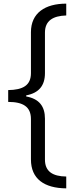

<svg xmlns="http://www.w3.org/2000/svg" viewBox="-20 -819 429 1055"><path d="M344 216V151C269 150 227 123 227 58V-167C227 -235 195 -276 124 -289V-295C194 -308 227 -349 227 -417V-640C227 -705 271 -732 344 -734V-799C228 -799 150 -748 150 -642V-417C150 -350 106 -325 25 -324V-259C106 -259 150 -233 150 -165V57C150 164 223 215 344 216Z"/></svg>

Font: Noto Sans Sinhala Condensed
Style: Regular
Weight: 400
Width: 3
Designer: Jelle Bosma - Monotype Design Team
Foundry: Monotype Imaging Inc.
Version: Version 2.006